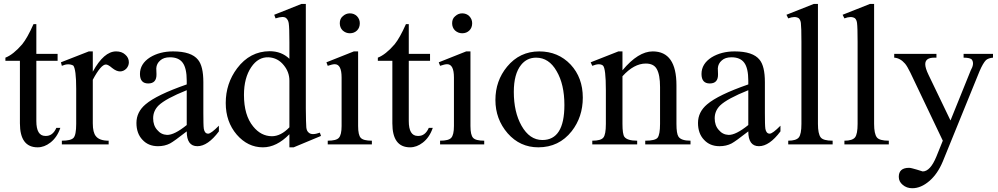

<svg xmlns="http://www.w3.org/2000/svg" viewBox="-20 -743 5135 988"><path d="M173.8 15.1Q82.5 15.1 82.5 -108.4V-430.2H7.8V-446.3Q48.3 -461.9 94.2 -515.1Q120.6 -547.4 152.3 -618.7H167V-465.8H276.4V-430.2H167V-120.1Q167 -43.9 212.9 -43.5Q251 -41.5 270 -85H290.5Q273.9 -36.1 239.3 -9.3Q208 15.1 173.8 15.1Z M298.3 0V-19Q344.7 -19 358.4 -33.7Q372.1 -48.8 372.1 -105.5V-285.6Q372.1 -387.2 356.9 -405.8Q331.5 -418.9 298.3 -404.3L293.5 -422.4L437 -478.5H457.5V-374Q514.6 -478.5 577.6 -478.5Q606.4 -478.5 624 -462.4Q643.1 -446.3 643.1 -422.4Q643.1 -404.3 629.9 -389.6Q615.7 -375.5 597.7 -375.5Q579.1 -375.5 557.1 -393.1Q536.1 -411.1 524.9 -411.1Q499.5 -411.1 457.5 -332.5V-108.4Q457.5 -61 473.6 -42Q491.7 -19 539.1 -19V0Z M793 9.3Q743.2 9.3 712.9 -23.9Q682.1 -56.2 682.1 -110.4Q682.1 -166.5 729 -206.1Q786.1 -254.9 940.9 -308.6V-327.6Q940.9 -392.1 919.9 -420.4Q899.4 -448.2 854.5 -448.2Q822.3 -448.2 804.7 -432.1Q785.6 -416 784.2 -391.6L785.2 -361.8Q786.6 -313.5 742.7 -313.5Q700.2 -313.5 700.2 -362.3Q700.2 -414.6 752 -447.8Q802.2 -478.5 870.6 -478.5Q964.8 -478.5 999 -435.5Q1026.4 -402.3 1026.4 -320.3V-161.1Q1026.4 -130.9 1026.9 -110.8Q1027.3 -90.8 1028.8 -80.1Q1033.2 -55.2 1051.3 -55.2Q1065.9 -55.2 1106.4 -96.2V-66.9Q1049.3 9.3 995.6 9.3Q940.9 9.3 940.9 -66.9Q876 -16.1 855 -4.9Q827.6 9.3 793 9.3ZM839.4 -48.8Q877 -47.9 940.9 -99.6V-278.8Q832.5 -235.4 795.9 -200.2Q768.1 -172.4 768.1 -134.3Q768.1 -97.2 789.1 -74.2Q808.6 -50.3 839.4 -48.8Z M1333 15.1Q1254.9 15.1 1198.2 -50.3Q1141.6 -116.7 1141.6 -212.9Q1141.6 -313.5 1200.2 -391.6Q1266.1 -479 1367.7 -479.5Q1428.7 -479.5 1469.2 -440.4V-526.4Q1469.2 -601.1 1465.8 -623Q1463.9 -638.7 1453.1 -649.4Q1439.5 -662.1 1397.9 -648.4L1391.1 -667L1530.8 -722.7H1553.7V-184.6Q1553.7 -146 1554.7 -121.8Q1555.7 -97.7 1556.2 -87.4Q1558.1 -67.9 1569.8 -59.6Q1585.9 -45.9 1626 -60.5L1631.8 -43.5L1491.2 15.1H1469.2V-52.2Q1403.3 15.1 1333 15.1ZM1378.9 -42Q1425.3 -42 1469.2 -87.9V-328.1Q1469.2 -372.1 1440.4 -407.2Q1409.7 -445.8 1361.8 -448.2Q1308.6 -450.2 1272.9 -397.5Q1235.4 -342.3 1235.4 -254.4Q1235.4 -149.9 1282.7 -92.3Q1322.8 -42.5 1378.9 -42Z M1666.5 0V-19Q1710.4 -19 1723.6 -33.7Q1737.8 -48.8 1737.8 -94.7V-344.2Q1737.8 -412.6 1702.6 -412.6Q1690.4 -412.6 1666.5 -404.3L1659.7 -422.4L1800.8 -478.5H1822.8V-94.7Q1822.8 -47.9 1836.4 -33.7Q1849.6 -19 1893.6 -19V0ZM1780.3 -571.8Q1759.3 -571.8 1743.2 -586.4Q1728.5 -601.1 1728.5 -623.5Q1728.5 -647 1744.1 -659.7Q1759.8 -674.3 1780.3 -674.3Q1802.2 -674.3 1816.9 -659.7Q1831.5 -644.5 1831.5 -623.5Q1831.5 -600.6 1817.4 -586.4Q1802.7 -571.8 1780.3 -571.8Z M2090.3 15.1Q1999 15.1 1999 -108.4V-430.2H1924.3V-446.3Q1964.8 -461.9 2010.7 -515.1Q2037.1 -547.4 2068.8 -618.7H2083.5V-465.8H2192.9V-430.2H2083.5V-120.1Q2083.5 -43.9 2129.4 -43.5Q2167.5 -41.5 2186.5 -85H2207Q2190.4 -36.1 2155.8 -9.3Q2124.5 15.1 2090.3 15.1Z M2244.6 0V-19Q2288.6 -19 2301.8 -33.7Q2315.9 -48.8 2315.9 -94.7V-344.2Q2315.9 -412.6 2280.8 -412.6Q2268.6 -412.6 2244.6 -404.3L2237.8 -422.4L2378.9 -478.5H2400.9V-94.7Q2400.9 -47.9 2414.6 -33.7Q2427.7 -19 2471.7 -19V0ZM2358.4 -571.8Q2337.4 -571.8 2321.3 -586.4Q2306.6 -601.1 2306.6 -623.5Q2306.6 -647 2322.3 -659.7Q2337.9 -674.3 2358.4 -674.3Q2380.4 -674.3 2395 -659.7Q2409.7 -644.5 2409.7 -623.5Q2409.7 -600.6 2395.5 -586.4Q2380.9 -571.8 2358.4 -571.8Z M2750 15.1Q2655.8 15.1 2592.3 -57.1Q2529.3 -129.9 2529.3 -228.5Q2529.3 -327.1 2589.4 -399.9Q2654.3 -478.5 2754.9 -478.5Q2852.1 -478.5 2916.5 -410.6Q2979 -343.3 2979 -240.7Q2979 -141.1 2921.9 -67.9Q2856.4 15.1 2750 15.1ZM2771 -22.5Q2884.3 -22.5 2884.3 -202.6Q2884.3 -309.1 2844.2 -377Q2804.7 -446.3 2738.8 -446.3Q2691.4 -446.3 2661.6 -409.2Q2624 -362.8 2624 -270Q2624 -166.5 2663.6 -96.2Q2705.1 -22.5 2771 -22.5Z M3027.8 0V-19Q3071.8 -19 3084.5 -34.7Q3097.7 -49.8 3097.7 -105.5V-278.8Q3097.7 -392.1 3082.5 -405.8Q3064.9 -419.4 3027.8 -404.3L3019.5 -422.4L3162.1 -478.5H3183.1V-381.3Q3264.2 -478.5 3338.9 -478.5Q3460.9 -478.5 3460.9 -304.2V-105.5Q3460.9 -55.7 3471.2 -40Q3484.9 -19 3533.2 -19V0H3300.3V-19Q3351.1 -19 3363.8 -34.2Q3376.5 -50.8 3376.5 -105.5V-295.4Q3376.5 -358.4 3359.4 -388.2Q3343.8 -416 3303.2 -416Q3242.2 -416 3183.1 -350.6V-105.5Q3183.1 -53.2 3192.9 -39.1Q3207.5 -19 3258.8 -19V0Z M3682.6 9.3Q3632.8 9.3 3602.5 -23.9Q3571.8 -56.2 3571.8 -110.4Q3571.8 -166.5 3618.7 -206.1Q3675.8 -254.9 3830.6 -308.6V-327.6Q3830.6 -392.1 3809.6 -420.4Q3789.1 -448.2 3744.1 -448.2Q3711.9 -448.2 3694.3 -432.1Q3675.3 -416 3673.8 -391.6L3674.8 -361.8Q3676.3 -313.5 3632.3 -313.5Q3589.8 -313.5 3589.8 -362.3Q3589.8 -414.6 3641.6 -447.8Q3691.9 -478.5 3760.3 -478.5Q3854.5 -478.5 3888.7 -435.5Q3916 -402.3 3916 -320.3V-161.1Q3916 -130.9 3916.5 -110.8Q3917 -90.8 3918.5 -80.1Q3922.9 -55.2 3940.9 -55.2Q3955.6 -55.2 3996.1 -96.2V-66.9Q3939 9.3 3885.3 9.3Q3830.6 9.3 3830.6 -66.9Q3765.6 -16.1 3744.6 -4.9Q3717.3 9.3 3682.6 9.3ZM3729 -48.8Q3766.6 -47.9 3830.6 -99.6V-278.8Q3722.2 -235.4 3685.5 -200.2Q3657.7 -172.4 3657.7 -134.3Q3657.7 -97.2 3678.7 -74.2Q3698.2 -50.3 3729 -48.8Z M4036.1 0V-19Q4077.1 -19 4090.8 -36.1Q4104 -53.2 4104 -105.5V-527.8Q4104 -601.6 4101.1 -625Q4098.6 -642.1 4089.8 -649.4Q4070.3 -661.6 4036.1 -648.4L4026.9 -667L4167.5 -722.7H4189V-105.5Q4189 -54.7 4203.1 -36.1Q4216.3 -19 4264.6 -19V0Z M4325.2 0V-19Q4366.2 -19 4379.9 -36.1Q4393.1 -53.2 4393.1 -105.5V-527.8Q4393.1 -601.6 4390.1 -625Q4387.7 -642.1 4378.9 -649.4Q4359.4 -661.6 4325.2 -648.4L4315.9 -667L4456.5 -722.7H4478V-105.5Q4478 -54.7 4492.2 -36.1Q4505.4 -19 4553.7 -19V0Z M4674.3 225.6Q4645.5 225.6 4625 208Q4605 191.4 4605 167Q4605 120.6 4657.7 120.6Q4664.1 120.6 4674.3 123.3Q4684.6 126 4698.2 129.9Q4725.6 139.2 4728 139.2Q4767.1 139.2 4798.8 62L4831.5 -19L4664.6 -369.1Q4648.4 -402.3 4637.2 -415.5Q4612.3 -444.3 4581.5 -446.3V-465.8H4798.8V-446.3H4787.6Q4741.2 -446.3 4741.2 -412.6Q4741.2 -392.6 4758.3 -357.4L4871.1 -123L4975.1 -380.4Q4995.1 -415.5 4981.4 -435.5Q4973.6 -446.3 4938.5 -446.3V-465.8H5089.8V-446.3Q5066.4 -444.3 5053.7 -433.6Q5038.6 -418.5 5020.5 -376.5L4831.5 87.9Q4804.7 152.3 4762.2 188.5Q4719.2 225.6 4674.3 225.6Z"/></svg>

Font: Nuosu SIL
Style: Regular
Weight: 400
Designer: Peter Constable, Alex Kotlar, Peter Martin
Foundry: SIL International
Version: Version 2.300